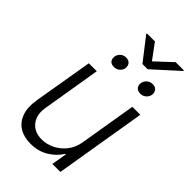

<svg xmlns="http://www.w3.org/2000/svg" viewBox="-268 -985 1081 1081"><g transform="rotate(45 273.0 -444.5)"><path d="M404.3 -208 460.4 -545.9H523.9L433.1 0H369.6L384.8 -90.8H379.9Q354.5 -48.8 307.9 -20.8Q261.2 7.3 200.7 6.8Q148.4 6.8 111.8 -15.9Q75.2 -38.6 59.3 -83.3Q43.5 -127.9 54.2 -192.4L113.8 -545.9H177.2L119.1 -195.8Q108.4 -132.3 139.9 -93.3Q171.4 -54.2 230 -54.7Q266.6 -54.7 303.7 -72.3Q340.8 -89.8 368.4 -124Q396 -158.2 404.3 -208ZM189.5 -674.8Q191.9 -691.4 205.3 -704.3Q218.8 -717.3 239.3 -717.3Q261.7 -717.3 271.7 -704.1Q281.7 -690.9 279.3 -672.9Q276.9 -655.3 262.7 -643.1Q248.5 -630.9 227.5 -630.9Q206.1 -630.9 196.3 -643.6Q186.5 -656.2 189.5 -674.8ZM399.9 -673.3Q402.3 -690.9 416.3 -704.1Q430.2 -717.3 451.2 -717.3Q473.6 -717.3 483.6 -703.6Q493.7 -689.9 490.7 -671.4Q487.8 -654.8 474.1 -642.3Q460.4 -629.9 439 -629.4Q417 -629.9 407 -643.1Q397 -656.2 399.9 -673.3ZM290 -896 357.4 -804.7 455.1 -896H521L520.5 -891.1L371.6 -756.3H330.1L225.6 -891.1L226.1 -896Z"/></g></svg>

Font: Inter Tight Light
Style: Italic
Weight: 300
Italic angle: -9.39999°
Designer: Rasmus Andersson
Foundry: rsms
Version: Version 3.004